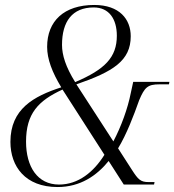

<svg xmlns="http://www.w3.org/2000/svg" viewBox="-20 -744 703 774"><path d="M212 10C304 10 370 -36 418 -95L479 0H601L603 -10H579C547 -10 537 -20 512 -59L456 -146C491 -204 519 -278 541 -340C563 -392 575 -404 623 -404H661L663 -414H517L507 -368C495 -307 469 -235 437 -174L288 -404C436 -455 507 -499 507 -598C507 -666 462 -724 360 -724C238 -724 170 -659 170 -555C170 -506 190 -453 227 -392C116 -356 22 -305 22 -172C22 -73 82 10 212 10ZM283 -413C245 -474 230 -522 230 -563C230 -657 271 -714 358 -714C420 -714 451 -667 451 -600C451 -513 403 -464 283 -413ZM218 0C131 0 85 -72 85 -173C85 -286 134 -338 232 -383L401 -120C358 -51 296 0 218 0Z"/></svg>

Font: Noto Serif Display SemiCondensed Light
Style: Italic
Weight: 300
Width: 4
Italic angle: -12°
Designer: Monotype Design Team
Foundry: Monotype Imaging Inc.
Version: Version 2.009